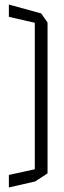

<svg xmlns="http://www.w3.org/2000/svg" viewBox="-20 -724 280 844"><path d="M133 74V-632L189 -624V38L134 74ZM19 100V45L133 20V74ZM19 -650V-704L161 -665L189 -625V-611Z"/></svg>

Font: Foldit Light
Style: Regular
Weight: 300
Version: Version 1.003